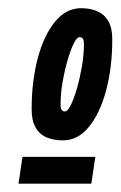

<svg xmlns="http://www.w3.org/2000/svg" viewBox="-20 -705 293 466"><path d="M24.9 -259.3 34.6 -324.3H211.4L201.7 -259.3ZM176.5 -685.1Q199.6 -685.1 216.7 -677.5Q233.7 -669.9 243.1 -653.4Q252.5 -636.9 252.5 -609.6Q252.5 -541.5 237.6 -485.7Q222.7 -430 195.9 -397.1Q169.1 -364.3 132.8 -364.3Q109.7 -364.3 92.7 -371.7Q75.6 -379.1 66.2 -395.8Q56.8 -412.5 56.8 -439.8Q56.8 -508.2 71.7 -563.8Q86.6 -619.4 113.5 -652.3Q140.5 -685.1 176.5 -685.1ZM173 -614.9Q166.6 -614.9 158.9 -599.3Q151.1 -583.7 144 -558.8Q136.8 -534 131.9 -505.7Q127 -477.4 127 -451.3Q127 -441.6 129.9 -438.1Q132.7 -434.5 137.7 -434.5Q144.1 -434.5 151.9 -450.1Q159.6 -465.7 166.8 -490.6Q173.9 -515.4 178.8 -543.7Q183.7 -572 183.7 -598.1Q183.7 -607.8 180.9 -611.3Q178 -614.9 173 -614.9Z"/></svg>

Font: Georama
Style: Italic
Weight: 400
Width: 2
Italic angle: -9°
Designer: Jean-Baptiste Levee
Foundry: Production Type
Version: Version 1.000